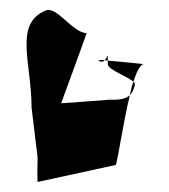

<svg xmlns="http://www.w3.org/2000/svg" viewBox="-20 -491 338 383"><path d="M43 -276 55 -177C54 -138 55 -128 55 -128L211 -162C216 -177 226 -248 239 -301C229 -292 215 -292 197 -292C192 -292 137 -287 102 -285C127 -353 153 -425 153 -425C125 -425 93 -480 71 -470C7 -443 43 -366 43 -276ZM177 -370C183 -366 186 -368 189 -371C180 -372 175 -371 177 -370ZM189 -371C191 -371 193 -370 195 -370C195 -389 195 -377 189 -371ZM195 -363C195 -352 234 -339 246 -328C253 -349 260 -363 267 -363C267 -363 222 -368 195 -370ZM239 -301C244 -306 247 -312 249 -322C249 -324 249 -326 246 -328C243 -320 241 -311 239 -301Z"/></svg>

Font: Corrode
Style: Regular
Weight: 400
Designer: Mew Too
Version: Version 0.532